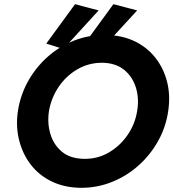

<svg xmlns="http://www.w3.org/2000/svg" viewBox="-20 -882 831 921"><path d="M284 -647 202 -673 340 -862 453 -832ZM468 -647 386 -673 524 -862 638 -832ZM66 -350Q78 -427 115 -493Q152 -559 208 -609Q264 -659 334.5 -687Q405 -715 484 -714Q562 -714 623 -685.5Q684 -657 724.5 -606Q765 -555 781.5 -489.5Q798 -424 787 -350Q776 -273 739 -206.5Q702 -140 646 -89.5Q590 -39 519 -10Q448 19 368 19Q289 18 228 -11.5Q167 -41 127.5 -92.5Q88 -144 71.5 -210.5Q55 -277 66 -350ZM215 -350Q206 -291 222 -238.5Q238 -186 278 -153.5Q318 -121 383 -120Q448 -119 502 -150.5Q556 -182 592 -234.5Q628 -287 638 -350Q648 -409 632 -461.5Q616 -514 575.5 -547Q535 -580 470 -581Q405 -581 351 -549.5Q297 -518 261.5 -465.5Q226 -413 215 -350Z"/></svg>

Font: Von Semi
Style: Italic
Weight: 600
Version: Version 4.000; ttfautohint (v1.8.4.7-5d5b)